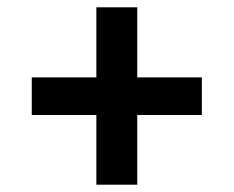

<svg xmlns="http://www.w3.org/2000/svg" viewBox="-20 -569 640 526"><path d="M244 -63V-254H67V-357H244V-549H356V-357H533V-254H356V-63Z"/></svg>

Font: IBMPlexSans-SemiBold
Style: Regular
Weight: 600
Designer: Mike Abbink, Paul van der Laan, Pieter van Rosmalen
Foundry: Bold Monday
Version: Version 3.1